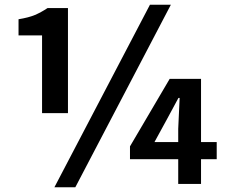

<svg xmlns="http://www.w3.org/2000/svg" viewBox="-20 -774 949 808"><path d="M157 -298V-625H58V-693Q101 -700 127 -711Q153 -722 180 -740H266V-298ZM699 -754 297 14H209L611 -754ZM730 -176V-232L736 -362H731L683 -273L630 -176ZM892 -104H826V0H730V-104H527V-158L694 -442H826V-176H892Z"/></svg>

Font: SpoqaHanSans-Bold
Style: Regular
Weight: 700
Designer: [Spoqa Han Sans] Dong-huui Kim \uAE40 \uB3D9 \uD718   [Noto Sans] Ryoko NISHIZUKA \u897F \u585A \u6DBC \u5B50  (kana & i
Foundry: Spoqa (http://www.spoqa-han-sans.com)
Version: Version 2.000